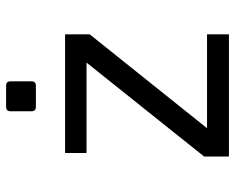

<svg xmlns="http://www.w3.org/2000/svg" viewBox="-92 -694 785 642"><g transform="rotate(-90 301.0 -372.5)"><path d="M265.1 -645.5Q250.5 -645.5 250.5 -660.2V-730.5Q250.5 -745.1 265.1 -745.1H335.9Q350.6 -745.1 350.6 -730.5V-660.2Q350.6 -645.5 335.9 -645.5ZM99.1 -83 413.1 -476.1H110.8V-547.9H507.8V-465.8L193.8 -73.2H507.8V0H99.1Z"/></g></svg>

Font: Hack
Style: Regular
Weight: 400
Monospace: yes
Designer: Christopher Simpkins
Foundry: Christopher Simpkins
Version: Version 2.019; ttfautohint (v1.4.1) -l 4 -r 80 -G 350 -x 0 -